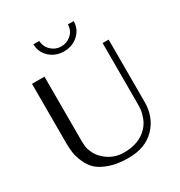

<svg xmlns="http://www.w3.org/2000/svg" viewBox="-210 -1057 1140 1215"><g transform="rotate(-30 360.0 -450.0)"><path d="M80 -700H171V-243Q171 -208 173.5 -188Q176 -168 190 -138.5Q204 -109 232 -84Q290 -32 368 -32Q481 -32 543 -99Q568 -126 580 -160Q592 -194 594 -215.5Q596 -237 596 -277V-700H640V-244Q640 -134 570 -61Q500 12 376 12Q298 12 241 -7.5Q184 -27 154 -55Q124 -83 106.5 -124Q89 -165 84.5 -197.5Q80 -230 80 -270ZM213 -912H255Q258 -868 288.5 -840Q319 -812 360 -812Q402 -812 433 -840Q464 -868 465 -912H507Q507 -855 464.5 -815.5Q422 -776 360 -776Q298 -776 255.5 -815.5Q213 -855 213 -912Z"/></g></svg>

Font: Tenor Sans
Style: Regular
Weight: 400
Designer: Denis Masharov
Foundry: Denis Masharov
Version: Version 1.1